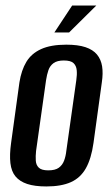

<svg xmlns="http://www.w3.org/2000/svg" viewBox="-20 -664 404 692"><path d="M147 8Q105 8 78 -1Q51 -10 36 -28Q21 -46 17.5 -76Q14 -106 20 -149L50 -367Q57 -411 75 -441Q93 -471 128 -487Q163 -503 219 -503Q261 -503 288 -494Q315 -485 329.5 -467.5Q344 -450 348 -425Q352 -400 347 -367L317 -149Q309 -92 289.5 -57.5Q270 -23 235.5 -7.5Q201 8 147 8ZM154 -50Q179 -50 192 -59.5Q205 -69 211 -85Q217 -101 219 -120L255 -375Q258 -395 256.5 -411Q255 -427 245 -436.5Q235 -446 210 -446Q186 -446 173 -436.5Q160 -427 154.5 -411Q149 -395 146 -375L110 -120Q108 -101 109 -85Q110 -69 120 -59.5Q130 -50 154 -50ZM176 -547 240 -644H327L229 -547Z"/></svg>

Font: Alumni Sans SemiBold
Style: Italic
Weight: 600
Italic angle: -8°
Version: Version 1.016